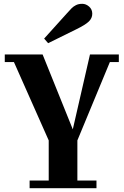

<svg xmlns="http://www.w3.org/2000/svg" viewBox="-20 -985 647 1005"><path d="M135 0V-40H235V-250L53 -660H5V-700H203L361 -308L451 -700H602V-660H555L385 -250V-40H485V0ZM380 -832 232 -759 211 -783 330 -915Q347 -934 355.5 -942.5Q364 -951 377.5 -958Q391 -965 410.5 -965Q430 -965 446.5 -950.5Q463 -936 463 -913Q463 -890 445 -872.5Q427 -855 380 -832Z"/></svg>

Font: Croissant One
Style: Regular
Weight: 400
Designer: Eduardo Rodriguez Tunni
Foundry: Eduardo Rodriguez Tunni
Version: Version 1.001